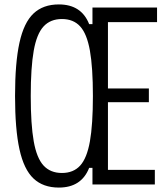

<svg xmlns="http://www.w3.org/2000/svg" viewBox="-20 -834 740 868"><path d="M246 14Q175 14 131.5 -27Q88 -68 68 -159Q48 -250 48 -400Q48 -550 68 -641Q88 -732 131.5 -773Q175 -814 246 -814Q348 -814 383 -725H398V-800H690V-734H468V-434H653V-372H468V-66H680V0H398V-75H383Q348 14 246 14ZM260 -52Q312 -52 342.5 -85.5Q373 -119 386.5 -195Q400 -271 400 -400Q400 -529 386.5 -605Q373 -681 342.5 -714.5Q312 -748 260 -748Q208 -748 177 -714.5Q146 -681 132.5 -605Q119 -529 119 -400Q119 -271 132.5 -195Q146 -119 177 -85.5Q208 -52 260 -52Z"/></svg>

Font: Martian Mono ExtraLight
Style: Regular
Weight: 200
Monospace: yes
Designer: Roman Shamin
Foundry: Evil Martians
Version: Version 1.000; ttfautohint (v1.8.4.7-5d5b)